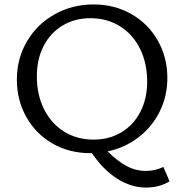

<svg xmlns="http://www.w3.org/2000/svg" viewBox="-20 -684 829 865"><path d="M744 133Q698 161 637 161Q571 161 508 121Q445 81 394 6H387Q292 6 216.5 -37.5Q141 -81 98.5 -157Q56 -233 56 -325Q56 -421 102 -498.5Q148 -576 227 -620Q306 -664 401 -664Q496 -664 572 -620.5Q648 -577 691 -501Q734 -425 734 -333Q734 -251 699.5 -181.5Q665 -112 603.5 -65Q542 -18 465 -2Q508 41 549.5 63.5Q591 86 637 86Q680 86 716 68ZM402 -55Q472 -55 527 -88Q582 -121 612.5 -180.5Q643 -240 643 -316Q643 -400 610.5 -465Q578 -530 520 -566Q462 -602 387 -602Q317 -602 262 -569Q207 -536 176.5 -476.5Q146 -417 146 -340Q146 -257 178.5 -192Q211 -127 269 -91Q327 -55 402 -55Z"/></svg>

Font: Ysabeau Medium
Style: Regular
Weight: 500
Designer: Christian Thalmann (Catharsis Fonts)
Version: Version 0.003